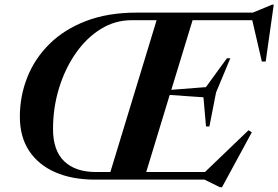

<svg xmlns="http://www.w3.org/2000/svg" viewBox="-20 -769 1192 822"><path d="M876.5 -227.5H862L851 -352.5L706.5 -362.5L606 -32.5H857.5L1044 -211.5L1058 -202.5L930.5 32.5H921.5L855.5 0H386.5Q289 0 216.8 -31.5Q144.5 -63 104.8 -123Q65 -183 65 -269.5Q65 -357.5 96.8 -437.8Q128.5 -518 191.5 -580.5Q254.5 -643 348 -679Q441.5 -715 565.5 -715H1062.5L1144.5 -749H1152L1117.5 -505.5H1101L1060 -682.5H804.5L713.5 -384.5L861.5 -396L951.5 -519.5H966L905 -373ZM391 -32.5H452.5L650.5 -682.5H543Q472.5 -682.5 411.5 -644.8Q350.5 -607 304.8 -541.8Q259 -476.5 233 -392.5Q207 -308.5 207 -216.5Q207 -124.5 255 -78.5Q303 -32.5 391 -32.5Z"/></svg>

Font: Newsreader Display SemiBold
Style: Italic
Weight: 600
Italic angle: -17°
Designer: Hugues Gentile
Foundry: Production Type
Version: Version 1.001